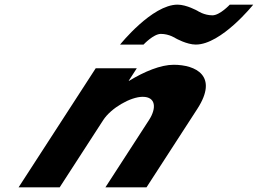

<svg xmlns="http://www.w3.org/2000/svg" viewBox="-20 -807 1111 827"><path d="M736.8 -642C736.8 -642 784.3 -615 823.3 -615C933.3 -615 1070.8 -787 1070.8 -787H969.8C969.8 -787 927 -741 895 -741C859 -741 831.3 -760 831.3 -760C831.3 -760 783.8 -787 744.8 -787C634.8 -787 497.3 -615 497.3 -615H598.3C598.3 -615 641.1 -661 673.1 -661C709.1 -661 736.8 -642 736.8 -642ZM237 0H60L392.3 -513H569.3L534.3 -459H536.3C602.2 -499 672 -528 728 -528C822 -528 922.6 -481 829.9 -338L611 0H434L621.8 -290C654.9 -341 651.6 -390 594.6 -390C541.6 -390 457.9 -341 424.8 -290Z"/></svg>

Font: Hussar
Style: BdWodka
Weight: 700
Foundry: Cannot Into Space Fonts
Version: Version 2.00